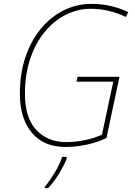

<svg xmlns="http://www.w3.org/2000/svg" viewBox="-20 -744 695 985"><path d="M316 10Q204 10 143 -63.5Q82 -137 82 -263Q82 -369 111.5 -454Q141 -539 192 -599.5Q243 -660 309 -692Q375 -724 448 -724Q502 -724 549 -713Q596 -702 638 -682L626 -657Q586 -676 540.5 -687.5Q495 -699 447 -699Q379 -699 318 -668.5Q257 -638 209.5 -580.5Q162 -523 135 -442.5Q108 -362 108 -263Q108 -138 167 -76.5Q226 -15 318 -15Q368 -15 417 -25.5Q466 -36 503 -53L561 -325H372L378 -350H593L526 -36Q478 -13 423 -1.5Q368 10 316 10ZM210 221V214Q235 184 260 143Q285 102 299 61H322V71Q307 108 281.5 149Q256 190 227 221Z"/></svg>

Font: Noto Sans Disp Thin
Style: Italic
Weight: 100
Italic angle: -12°
Designer: Monotype Design Team
Foundry: Monotype Imaging Inc.
Version: Version 2.000;GOOG;noto-source:20170915:90ef993387c0